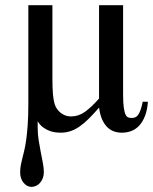

<svg xmlns="http://www.w3.org/2000/svg" viewBox="-20 -502 593 744"><path d="M553.2 -107.9Q550.8 -75.7 542 -53Q533.2 -30.3 519.8 -15.6Q506.3 -1 489 5.6Q471.7 12.2 452.1 12.2Q437 12.2 422.9 7.6Q408.7 2.9 396.7 -8.3Q384.8 -19.5 376.2 -38.1Q367.7 -56.6 363.8 -85Q342.3 -60.1 324 -42Q305.7 -23.9 288.1 -11.7Q270.5 0.5 252.7 6.3Q234.9 12.2 214.8 12.2Q209.5 12.2 198.2 11.2Q187 10.3 174.1 5.9Q161.1 1.5 148.2 -7.6Q135.3 -16.6 126 -32.2V-7.8Q126 16.1 129.6 40.3Q133.3 64.5 137.9 87.2Q142.6 109.9 146.2 129.9Q149.9 149.9 149.9 165Q149.9 177.7 146 188Q142.1 198.2 135.5 206.1Q128.9 213.9 120.1 218Q111.3 222.2 102.1 222.2Q93.3 222.2 85.4 218Q77.6 213.9 71.5 206.5Q65.4 199.2 61.8 189.2Q58.1 179.2 58.1 167Q58.1 151.4 60.5 138.7Q63 126 66.4 112.1Q69.8 98.1 74 81.3Q78.1 64.5 81.5 39.8Q85 15.1 87.4 -19Q89.8 -53.2 89.8 -101.1V-481.9H183.1V-196.8Q183.1 -159.2 185.3 -135.5Q187.5 -111.8 191.9 -98.1Q194.8 -88.9 200.7 -80.3Q206.5 -71.8 214.6 -65.2Q222.7 -58.6 232.9 -54.7Q243.2 -50.8 254.9 -50.8Q284.2 -50.8 309.1 -68.6Q334 -86.4 363.8 -120.1V-481.9H457V-137.2Q457 -103.5 459.7 -84.7Q462.4 -65.9 467 -57.1Q471.7 -48.3 477.8 -46.6Q483.9 -44.9 491.2 -44.9Q499 -44.9 505.1 -47.9Q511.2 -50.8 516.1 -58.1Q521 -65.4 525.1 -77.4Q529.3 -89.4 533.2 -107.9Z"/></svg>

Font: BabelStone Ogham
Style: Italic
Weight: 400
Italic angle: -30°
Designer: Andrew West
Foundry: BabelStone
Version: Version 2.02 March 14, 2022